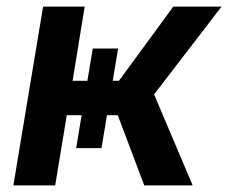

<svg xmlns="http://www.w3.org/2000/svg" viewBox="-20 -561 690 581"><path d="M20.5 0 110.4 -541H236.3L199.7 -316.4H339.8L504.4 -541H650.4L446.3 -275.4L563 0H416.5L336.4 -212.4H182.1L147 0ZM260.7 -414.1H337.4L287.1 -112.8H210.4Z"/></svg>

Font: Inter 17pt SemiBold
Style: Italic
Weight: 600
Italic angle: -9.3988°
Version: Version 4.001;git-66647c0bb